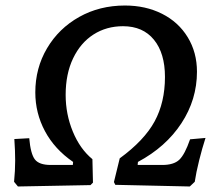

<svg xmlns="http://www.w3.org/2000/svg" viewBox="-20 -671 811 696"><path d="M108 -336Q108 -424 150.5 -496Q193 -568 267 -609.5Q341 -651 433 -651Q508 -651 567.5 -621Q627 -591 660.5 -536Q694 -481 694 -411Q694 -310 637.5 -224Q581 -138 480 -84L479 -73H568Q610 -73 630 -92Q650 -111 669 -166L725 -171Q713 -134 702 -90Q691 -46 686 -12L668 5L398 -1L393 -11L414 -97Q503 -162 540.5 -231Q578 -300 578 -392Q578 -478 538 -527Q498 -576 426 -576Q366 -576 319 -546Q272 -516 245 -459.5Q218 -403 218 -327Q218 -257 244 -194Q270 -131 315 -94L317 -9L308 0L45 5L31 -12Q35 -52 35 -89Q35 -124 32 -167L86 -170Q91 -113 106.5 -93Q122 -73 164 -73H244L245 -84Q178 -130 143 -195.5Q108 -261 108 -336Z"/></svg>

Font: Alegreya Medium
Style: Italic
Weight: 500
Italic angle: -7°
Designer: Juan Pablo del Peral
Foundry: Huerta Tipografica
Version: Version 2.008; ttfautohint (v1.8)